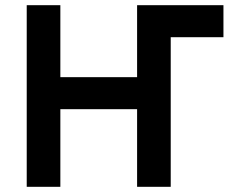

<svg xmlns="http://www.w3.org/2000/svg" viewBox="-20 -720 919 740"><path d="M568.8 -576.6V-700H841.2V-576.6ZM83 0V-700H212.6V-422.6H508.4V-700H638V0H508.4V-299.2H212.6V0Z"/></svg>

Font: Overpass
Style: Regular
Weight: 400
Designer: Delve Withrington, Dave Bailey, Thomas Jockin
Foundry: Delve Fonts LLC
Version: Version 4.000